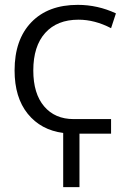

<svg xmlns="http://www.w3.org/2000/svg" viewBox="-20 -550 562 790"><path d="M117 -260Q117 -165 161.5 -112.5Q206 -60 283 -60H437V0H307V220H240V-3Q148 -15 94 -82Q40 -149 40 -260Q40 -387 109 -458.5Q178 -530 300 -530Q382 -530 457 -495L437 -434Q370 -469 303 -469Q215 -469 166 -414.5Q117 -360 117 -260Z"/></svg>

Font: Mplus 1p
Style: Regular
Weight: 400
Version: Version 1.061